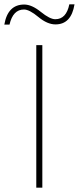

<svg xmlns="http://www.w3.org/2000/svg" viewBox="-67 -869 365 889"><path d="M278 -849Q263 -756 190 -756Q152 -756 110.5 -790.5Q69 -825 44 -825Q-7 -825 -23 -755H-47Q-31 -848 45 -848Q80 -848 122 -814Q164 -780 189 -780Q240 -780 254 -849ZM129 -660V0H101V-660Z"/></svg>

Font: Elaine Sans ExtraLight
Style: Regular
Weight: 275
Designer: Wei Huang
Foundry: Wei Huang
Version: Version 2.001;December 24, 2019;FontCreator 12.0.0.2547 64-b